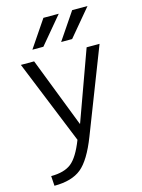

<svg xmlns="http://www.w3.org/2000/svg" viewBox="-143 -837 847 1148"><g transform="rotate(-15 281.0 -263.5)"><path d="M376 -590H308L421 -757H516ZM198 -590H130L243 -757H338ZM122 -520 289 -89H291L447 -520H527L325 0Q273 134 214 182Q155 230 47 230L43 169Q124 169 168 134.5Q212 100 251 0L40 -520Z"/></g></svg>

Font: Mplus 1p
Style: Regular
Weight: 400
Version: Version 1.061